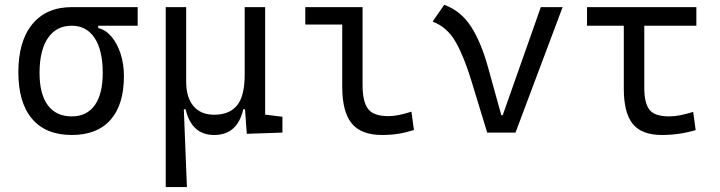

<svg xmlns="http://www.w3.org/2000/svg" viewBox="-20 -547 2970 792"><path d="M275.9 9.8Q168.9 9.8 112.3 -56.9Q55.7 -123.5 55.7 -249Q55.7 -377.4 113.5 -447.5Q171.4 -517.6 275.9 -517.6H547.9V-440.9H385.3V-431.2Q415.5 -424.3 439.5 -396.2Q463.4 -368.2 477.3 -325.7Q491.2 -283.2 491.2 -232.9Q491.2 -115.2 436 -52.7Q380.9 9.8 275.9 9.8ZM275.9 -66.9Q337.9 -66.9 370.8 -113Q403.8 -159.2 403.8 -245.6Q403.8 -339.4 370.4 -390.1Q336.9 -440.9 275.9 -440.9Q212.4 -440.9 177.7 -390.1Q143.1 -339.4 143.1 -245.6Q143.1 -159.2 177.2 -113Q211.4 -66.9 275.9 -66.9Z M863.3 9.8Q770.5 9.8 745.6 -96.2H738.3L751 224.6H663.6V-517.6H748V-210Q748 -144.5 778.3 -109.1Q808.6 -73.7 863.3 -73.7Q925.8 -73.7 957.5 -111.8Q989.3 -149.9 989.3 -239.3V-517.6H1073.7V-74.2L1145 -65.4V0L998 4.9L990.7 -96.2H983.4Q959.5 9.8 863.3 9.8Z M1556.2 9.8Q1469.7 9.8 1430.7 -38.1Q1391.6 -85.9 1391.6 -190.4V-445.8H1239.3V-517.6H1475.6V-195.3Q1475.6 -128.9 1497.8 -98.4Q1520 -67.9 1582.5 -67.9Q1620.1 -67.9 1677.2 -86.4L1687.5 -10.7Q1653.8 0 1622.8 4.9Q1591.8 9.8 1556.2 9.8Z M1989.7 0 1925.3 -210.9Q1895.5 -310.1 1860.4 -372.6Q1825.2 -435.1 1764.6 -458L1812.5 -527.3Q1881.3 -502 1922.9 -437.5Q1964.4 -373 1992.7 -271L2047.9 -71.8H2053.7L2210.9 -517.6H2300.8L2106.4 0Z M2710.4 9.8Q2627.4 9.8 2590.3 -35.6Q2553.2 -81.1 2553.2 -181.2V-440.9H2401.4V-517.6H2852.5V-440.9H2637.7V-184.1Q2637.7 -122.6 2658.7 -94.7Q2679.7 -66.9 2741.2 -66.9Q2780.3 -66.9 2839.4 -85.4L2849.6 -10.3Q2781.7 9.8 2710.4 9.8Z"/></svg>

Font: CaskaydiaMono NF SemiLight
Style: Regular
Weight: 350
Designer: Aaron Bell
Foundry: Saja Typeworks
Version: Version 2111.001; ttfautohint (v1.8.4);Nerd Fonts 3.1.1